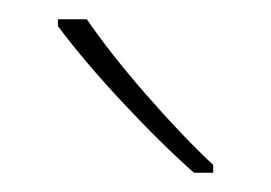

<svg xmlns="http://www.w3.org/2000/svg" viewBox="-20 -785 281 199"><path d="M70 -765Q94 -730 131 -687.5Q168 -645 201 -614V-606H181Q146 -637 106 -680Q66 -723 40 -758V-765Z"/></svg>

Font: Noto Sans Bengali SemiCondensed Thin
Style: Regular
Weight: 100
Width: 4
Designer: Joana Ranito - Universal Thirst; Jelle Bosma - Monotype Design Team
Foundry: Universal Thirst ehf.
Version: Version 3.000; ttfautohint (v1.8.4.7-5d5b)